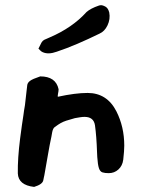

<svg xmlns="http://www.w3.org/2000/svg" viewBox="-20 -729 558 754"><path d="M148 -524Q143 -526 139 -530Q135 -534 131 -538Q139 -555 143 -562Q147 -569 153.5 -572.5Q160 -576 175 -582Q264 -620 320 -682Q336 -696 368 -707Q378 -711 390 -705Q404 -700 409 -680Q414 -654 402 -629Q391 -606 371 -597Q326 -575 284 -557Q242 -539 203 -526Q170 -514 148 -524ZM114 5Q52 -2 50 -48Q49 -106 59 -185Q63 -214 66 -237Q69 -260 72 -277Q74 -294 78 -316L84 -369Q86 -385 87 -394.5Q88 -404 98 -411.5Q108 -419 138 -429Q199 -429 210 -379V-377Q210 -374 209.5 -370.5Q209 -367 208 -362Q206 -350 207 -349Q276 -364 324 -364Q400 -364 437 -292Q468 -231 468 -157Q468 -147 467 -133.5Q466 -120 464 -102Q461 -78 445 -63.5Q429 -49 407 -49Q392 -49 382.5 -52Q373 -55 368.5 -68.5Q364 -82 362 -112L361 -133Q360 -163 358 -189Q356 -215 353 -237Q348 -270 312 -270Q304 -270 294.5 -268.5Q285 -267 274 -265Q252 -259 240 -255Q228 -251 219 -246Q210 -241 195 -230Q188 -225 185 -210Q182 -195 182 -193Q175 -161 168.5 -122.5Q162 -84 154 -40Q153 -38 152.5 -33.5Q152 -29 150 -21Q147 -5 114 5Z"/></svg>

Font: Mansalva
Style: Regular
Weight: 400
Designer: Carolina Short
Foundry: Carolina Short
Version: Version 2.112; ttfautohint (v1.8.4.7-5d5b)